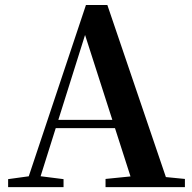

<svg xmlns="http://www.w3.org/2000/svg" viewBox="-20 -765 786 785"><path d="M13.2 0V-32.6L112.6 -46.3H131.1L239.8 -32.6V0ZM82.8 0 331.4 -744.6H418.9L672.2 0H527.6L316.7 -656.5H337.4L334.2 -642.5L132 0ZM193.5 -241.1 200.6 -275H517.8L524.9 -241.1ZM411.5 0V-33.4L546.7 -47H597.4L736 -33.4V0Z"/></svg>

Font: Early Summer Mincho VF
Style: Regular
Weight: 250
Designer: GuiWonder
Version: Version 1.002